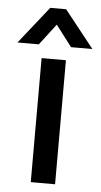

<svg xmlns="http://www.w3.org/2000/svg" viewBox="-72 -737 406 771"><g transform="rotate(5 131.0 -352.0)"><path d="M82 -500H180V0H82ZM99 -704H163L282 -554H196L131 -639L66 -554H-20Z"/></g></svg>

Font: Sarabun Medium
Style: Regular
Weight: 500
Designer: Suppakit Chalermlarp | Katatrad Co.,Ltd.
Foundry: Cadson Demak Co.,Ltd.
Version: Version 1.000; ttfautohint (v1.6)